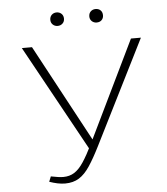

<svg xmlns="http://www.w3.org/2000/svg" viewBox="-56 -864 801 922"><g transform="rotate(-5 344.5 -403.0)"><path d="M221 8Q203 8 184 4Q165 0 145 -7L155 -32Q176 -28 189.5 -26Q203 -24 215 -24Q245 -24 268 -38.5Q291 -53 312.5 -85.5Q334 -118 360 -171L596 -658H644L393 -157Q365 -101 340.5 -64Q316 -27 288 -9.5Q260 8 221 8ZM354 -142 70 -658H119L382 -169ZM251 -749Q237 -749 227.5 -758Q218 -767 218 -781Q218 -796 227.5 -805Q237 -814 251 -814Q265 -814 274.5 -805Q284 -796 284 -781Q284 -767 274.5 -758Q265 -749 251 -749ZM439 -749Q425 -749 415.5 -758Q406 -767 406 -781Q406 -796 415.5 -805Q425 -814 439 -814Q454 -814 463 -805Q472 -796 472 -781Q472 -767 463 -758Q454 -749 439 -749Z"/></g></svg>

Font: Ysabeau Infant ExtraLight
Style: Regular
Weight: 250
Designer: Christian Thalmann (Catharsis Fonts)
Version: Version 2.001;gftools[0.9.30]; featfreeze: ss01,ss02,lnum